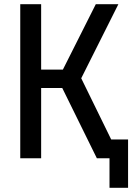

<svg xmlns="http://www.w3.org/2000/svg" viewBox="-20 -750 640 910"><path d="M76 0V-730H175V-420H278L434 -730H541L365 -379L507 -89H587V140H499V0H439L275 -333H175V0Z"/></svg>

Font: JetBrainsMono NFM Medium
Style: Regular
Weight: 500
Monospace: yes
Designer: Philipp Nurullin, Konstantin Bulenkov
Foundry: JetBrains
Version: Version 2.304; ttfautohint (v1.8.4.7-5d5b);Nerd Fonts 3.3.0